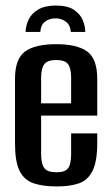

<svg xmlns="http://www.w3.org/2000/svg" viewBox="-20 -663 398 691"><path d="M181 -643Q224 -643 247 -627Q270 -611 278.5 -589Q287 -567 287 -548H235Q233 -573 217 -585Q201 -597 180 -597Q158 -597 142.5 -585.5Q127 -574 125 -548H72Q73 -572 83.5 -593.5Q94 -615 118 -629Q142 -643 181 -643ZM185 8Q134 8 100.5 -3.5Q67 -15 50.5 -48Q34 -81 34 -147V-379Q34 -451 70 -477.5Q106 -504 182 -504Q258 -504 294 -477.5Q330 -451 330 -379V-247H128V-110Q128 -73 139.5 -58Q151 -43 184 -43Q214 -43 225 -57.5Q236 -72 236 -110V-183H330V-148Q330 -83 313.5 -49Q297 -15 265 -3.5Q233 8 185 8ZM128 -291H236V-383Q236 -417 225 -432Q214 -447 182 -447Q151 -447 139.5 -432Q128 -417 128 -383Z"/></svg>

Font: Alumni Sans Thin SemiBold
Style: Regular
Weight: 600
Version: Version 1.018